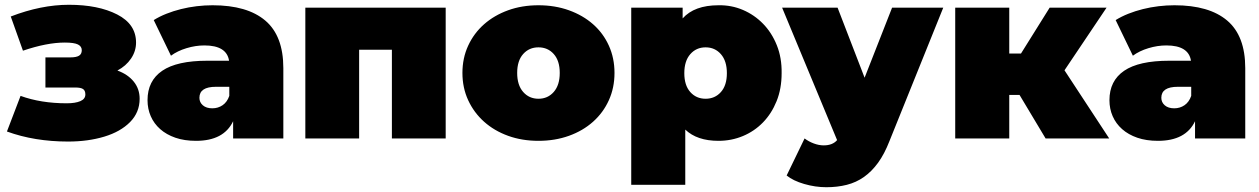

<svg xmlns="http://www.w3.org/2000/svg" viewBox="-20 -579 5267 803"><path d="M564 -166Q564 -109 524 -68.5Q484 -28 416 -7.5Q348 13 265 13Q124 13 9 -29L66 -178Q151 -147 259 -147Q295 -147 316 -156Q337 -165 337 -184Q337 -200 327.5 -206.5Q318 -213 295 -213H170V-339H274Q299 -339 310.5 -346Q322 -353 322 -369Q322 -385 306 -393Q290 -401 251 -401Q176 -401 76 -367L25 -510Q152 -559 268 -559Q391 -559 470 -518.5Q549 -478 549 -401Q549 -365 528 -334Q507 -303 471 -284Q515 -268 539.5 -237.5Q564 -207 564 -166Z M1165 -294V0H955V-72Q916 10 800 10Q751 10 713.5 -3Q676 -16 650 -39Q624 -62 610.5 -93Q597 -124 597 -160Q597 -241 658.5 -283Q720 -325 847 -325H938Q928 -389 835 -389Q798 -389 760 -377.5Q722 -366 695 -346L623 -495Q647 -510 676 -521.5Q705 -533 737 -541Q769 -549 802.5 -553Q836 -557 869 -557Q1014 -557 1089.5 -493Q1165 -429 1165 -294ZM939 -178V-216H883Q814 -216 814 -170Q814 -151 828.5 -138.5Q843 -126 868 -126Q892 -126 911 -139Q930 -152 939 -178Z M1844 -547V0H1619V-371H1482V0H1257V-547Z M1914 -274Q1914 -336 1938 -388Q1962 -440 2004.5 -477.5Q2047 -515 2105 -536Q2163 -557 2232 -557Q2301 -557 2359.5 -536Q2418 -515 2460.5 -477.5Q2503 -440 2526.5 -388Q2550 -336 2550 -274Q2550 -212 2526.5 -160Q2503 -108 2460.5 -70Q2418 -32 2359.5 -11Q2301 10 2232 10Q2163 10 2105 -11Q2047 -32 2004.5 -70Q1962 -108 1938 -160Q1914 -212 1914 -274ZM2321 -274Q2321 -325 2296 -353Q2271 -381 2232 -381Q2193 -381 2168 -353Q2143 -325 2143 -274Q2143 -223 2168 -194.5Q2193 -166 2232 -166Q2271 -166 2296 -194.5Q2321 -223 2321 -274Z M3249 -273Q3249 -208 3228 -156Q3207 -104 3171 -67Q3135 -30 3087 -10Q3039 10 2985 10Q2895 10 2846 -37V194H2620V-547H2835V-502Q2884 -557 2985 -557Q3039 -558 3087 -537.5Q3135 -517 3171.5 -479.5Q3208 -442 3229 -389.5Q3250 -337 3249 -273ZM3020 -273Q3020 -324 2995 -352.5Q2970 -381 2931 -381Q2892 -381 2867 -352.5Q2842 -324 2842 -273Q2842 -222 2867 -194Q2892 -166 2931 -166Q2970 -166 2995 -194Q3020 -222 3020 -273Z M3925 -547 3700 11Q3679 65 3652.5 101.5Q3626 138 3593.5 161Q3561 184 3521.5 194Q3482 204 3436 204Q3390 204 3343.5 190.5Q3297 177 3270 155L3345 0Q3362 13 3383.5 21Q3405 29 3425 29Q3462 29 3481 7L3251 -547H3483L3596 -254L3711 -547Z M4244 -182H4201V0H3975V-547H4201V-355H4250L4370 -547H4608L4432 -285L4619 0H4353Z M5188 -294V0H4978V-72Q4939 10 4823 10Q4774 10 4736.5 -3Q4699 -16 4673 -39Q4647 -62 4633.5 -93Q4620 -124 4620 -160Q4620 -241 4681.5 -283Q4743 -325 4870 -325H4961Q4951 -389 4858 -389Q4821 -389 4783 -377.5Q4745 -366 4718 -346L4646 -495Q4670 -510 4699 -521.5Q4728 -533 4760 -541Q4792 -549 4825.5 -553Q4859 -557 4892 -557Q5037 -557 5112.5 -493Q5188 -429 5188 -294ZM4962 -178V-216H4906Q4837 -216 4837 -170Q4837 -151 4851.5 -138.5Q4866 -126 4891 -126Q4915 -126 4934 -139Q4953 -152 4962 -178Z"/></svg>

Font: CMG Sans Black
Style: Regular
Weight: 900
Designer: Julieta Ulanovsky
Foundry: Julieta Ulanovsky
Version: Version 7.200